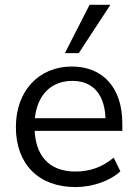

<svg xmlns="http://www.w3.org/2000/svg" viewBox="-20 -758 562 787"><path d="M289.2 8.8C357.8 8.8 430.4 -15.7 473.5 -55.9L446.1 -111.8C398 -71.6 346.1 -54.9 289.2 -54.9C181.4 -54.9 121.6 -119.6 121.6 -239.2V-245.1C121.6 -351 176.5 -426.5 276.5 -426.5C365.7 -426.5 412.7 -364.7 412.7 -260.8L428.4 -273.5H105.9V-221.6H481.4V-252C481.4 -397.1 402.9 -485.3 274.5 -485.3C139.2 -485.3 45.1 -385.3 45.1 -237.3C45.1 -85.3 138.2 8.8 289.2 8.8ZM246.1 -540.2H302.9L432.4 -738.2H347.1Z"/></svg>

Font: LL Pando Sans
Style: Regular
Weight: 400
Designer: Joshua Smith
Foundry: Joshua Smith
Version: Version 1.000;Glyphs 3.2.1 (3258)